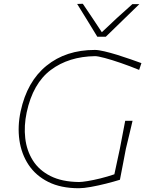

<svg xmlns="http://www.w3.org/2000/svg" viewBox="-20 -990 778 1019"><path d="M398.5 9Q303 9 236.2 -24.5Q169.5 -58 131.5 -115.5Q93.5 -173 83 -246.2Q72.5 -319.5 89.5 -399Q123.5 -557.5 226.8 -641.2Q330 -725 483.5 -725Q502.5 -725 534.2 -717.5Q566 -710 602.5 -698.8Q639 -687.5 673 -675.5Q707 -663.5 730.5 -655L718.5 -619Q668.5 -639.5 620.5 -656Q572.5 -672.5 536 -682.2Q499.5 -692 484.5 -692Q345 -690 249.8 -618.8Q154.5 -547.5 121.5 -393Q106.5 -322 114 -256.5Q121.5 -191 154.2 -138.8Q187 -86.5 247.8 -55.8Q308.5 -25 399.5 -24Q414.5 -24 445 -29Q475.5 -34 513 -43.2Q550.5 -52.5 587 -65Q595 -102 602 -135Q609 -168 616 -200Q624.5 -245 631.2 -279.5Q638 -314 644.5 -349H683.5Q675.5 -314 667.2 -279.8Q659 -245.5 648 -200Q641 -163 633.5 -124Q626 -85 616.5 -36Q584.5 -26 543 -15.5Q501.5 -5 462.5 2Q423.5 9 398.5 9ZM496.5 -795Q470.5 -838 443.2 -882.2Q416 -926.5 389.5 -969L419.5 -970Q444.5 -932.5 470.2 -894.8Q496 -857 520.5 -819Q560 -857 600 -893.8Q640 -930.5 682.5 -968H719.5Q674 -924 630.2 -881.2Q586.5 -838.5 541.5 -795Z"/></svg>

Font: Commissioner Loud Thin
Style: Italic
Weight: 100
Italic angle: -12°
Designer: Kostas Bartsokas
Foundry: Kostas Bartsokas
Version: Version 1.000; ttfautohint (v1.8.3)